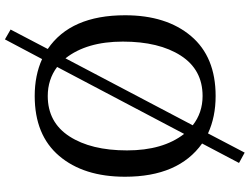

<svg xmlns="http://www.w3.org/2000/svg" viewBox="-137 -741 1014 780"><g transform="rotate(90 370.0 -351.0)"><path d="M698 -352Q698 -184 613.5 -84.5Q529 15 370 15Q286 15 220 -15L140 136L100 113L179 -38Q42 -131 42 -352Q42 -520 126.5 -620Q211 -720 370 -720Q455 -720 522 -689L600 -838L642 -815L563 -665Q698 -569 698 -352ZM217 -110 489 -627Q438 -667 370 -667Q263 -667 206 -578.5Q149 -490 149 -343Q149 -196 217 -110ZM524 -592 252 -76Q303 -38 370 -38Q477 -38 534 -126Q591 -214 591 -360Q591 -506 524 -592Z"/></g></svg>

Font: Andada SC
Style: Regular
Weight: 400
Designer: Carolina Giovagnoli
Foundry: Carolina Giovagnoli
Version: Version 1.003